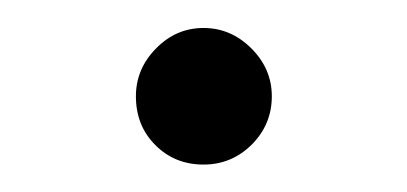

<svg xmlns="http://www.w3.org/2000/svg" viewBox="-20 -120 297 140"><path d="M79.1 -49.8Q79.1 -69.8 93.8 -84.7Q108.4 -99.6 128.4 -99.6Q148.4 -99.6 163.3 -84.7Q178.2 -69.8 178.2 -49.8Q178.2 -29.3 163.6 -14.6Q148.9 0 128.4 0Q107.4 0 93.3 -14.2Q79.1 -28.3 79.1 -49.8Z"/></svg>

Font: Vazirmatn RD UI FD ExtraLight
Style: Regular
Weight: 200
Designer: Saber Rastikerdar
Foundry: Saber Rastikerdar
Version: Version 33.003